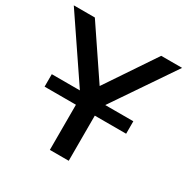

<svg xmlns="http://www.w3.org/2000/svg" viewBox="-162 -846 964 987"><g transform="rotate(30 319.5 -352.5)"><path d="M263 0V-367L283 -284L-2 -705H123L320 -413H321L517 -705H641L355 -284L375 -367V0ZM77 -268V-342H561V-268Z"/></g></svg>

Font: Nunito Sans 7pt SemiBold
Style: Regular
Weight: 600
Designer: Vernon Adams
Foundry: Vernon Adams
Version: Version 3.101;gftools[0.9.27]